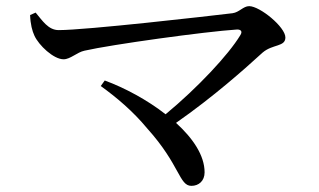

<svg xmlns="http://www.w3.org/2000/svg" viewBox="-20 -644 1040 625"><path d="M321 -382 308 -364C359 -327 412 -283 460 -225C566 -107 563 -39 603 -39C627 -39 646 -55 646 -83C646 -138 608 -194 553 -244C675 -329 777 -420 835 -473C868 -501 909 -491 909 -522C909 -556 826 -624 791 -624C772 -624 759 -604 737 -601C654 -591 260 -546 171 -546C137 -546 118 -577 96 -603L78 -595C79 -565 85 -543 92 -528C106 -497 154 -451 187 -451C209 -451 231 -474 255 -479C343 -499 646 -541 752 -548C765 -548 770 -541 762 -529C724 -466 623 -358 519 -272C459 -319 386 -358 321 -382Z"/></svg>

Font: Noto Serif HK Medium
Style: Regular
Weight: 500
Designer: Ryoko NISHIZUKA 西塚涼子 (kana & ideographs); Frank Grießhammer (Latin, Greek & Cyrillic); Wenlong ZHANG 张文龙 (bopomofo); San
Foundry: Adobe
Version: Version 2.001;hotconv 1.1.0;makeotfexe 2.6.0